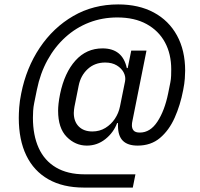

<svg xmlns="http://www.w3.org/2000/svg" viewBox="-20 -728 903 869"><path d="M581 121H360Q265 121 199 83.5Q133 46 99 -24.5Q65 -95 65 -194Q65 -214 67 -242.5Q69 -271 76 -305Q99 -421 160 -512Q221 -603 311.5 -655.5Q402 -708 515 -708Q608 -708 676 -671.5Q744 -635 781 -567.5Q818 -500 818 -408Q818 -395 816.5 -372.5Q815 -350 809 -320Q796 -252 770.5 -195Q745 -138 704 -103.5Q663 -69 603 -69Q558 -69 536 -91Q514 -113 514 -159Q514 -162 514 -165Q514 -168 514 -171H510Q494 -128 457 -98.5Q420 -69 373 -69Q321 -69 282 -108.5Q243 -148 243 -227Q243 -241 245 -259.5Q247 -278 252 -303Q272 -399 321.5 -454Q371 -509 444 -509Q489 -509 516.5 -487Q544 -465 554 -420H558L574 -499H643L583 -199Q582 -192 579.5 -181.5Q577 -171 577 -161Q577 -146 585 -137Q593 -128 613 -128Q660 -128 692.5 -177.5Q725 -227 741 -305L751 -355Q754 -370 754.5 -385.5Q755 -401 755 -414Q755 -484 726.5 -536.5Q698 -589 643.5 -619Q589 -649 511 -649Q443 -649 383.5 -626Q324 -603 276 -559.5Q228 -516 195 -456Q162 -396 147 -322L135 -263Q131 -244 130 -226Q129 -208 129 -195Q129 -116 155 -58.5Q181 -1 233.5 30Q286 61 363 61H593ZM398 -133Q431 -133 457 -149Q483 -165 500 -190.5Q517 -216 523 -246L546 -360Q550 -380 540 -399.5Q530 -419 508.5 -432Q487 -445 456 -445Q409 -445 377 -415.5Q345 -386 336 -340L317 -245Q316 -238 315 -231Q314 -224 314 -217Q314 -178 336.5 -155.5Q359 -133 398 -133Z"/></svg>

Font: IBM Plex Sans Var
Style: Italic
Weight: 400
Italic angle: -11.31°
Designer: Mike Abbink, Paul van der Laan, Pieter van Rosmalen
Foundry: Bold Monday
Version: Version 1.001